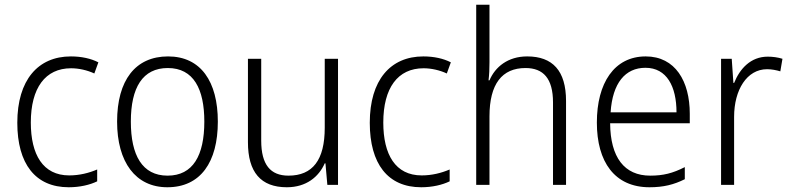

<svg xmlns="http://www.w3.org/2000/svg" viewBox="-20 -780 3334 810"><path d="M270 10C317 10 359 0 390 -15V-65C355 -50 315 -40 272 -40C161 -40 110 -128 110 -263C110 -409 171 -492 280 -492C312 -492 348 -484 378 -470L395 -517C364 -533 324 -542 279 -542C140 -542 53 -442 53 -262C53 -89 129 10 270 10Z M899 -267C899 -436 827 -542 689 -542C551 -542 474 -441 474 -267C474 -96 552 10 686 10C826 10 899 -96 899 -267ZM532 -267C532 -411 582 -493 688 -493C797 -493 842 -404 842 -267C842 -124 794 -39 687 -39C580 -39 532 -125 532 -267Z M1406 -532H1350V-241C1350 -105 1299 -39 1197 -39C1121 -39 1082 -85 1082 -187V-532H1026V-180C1026 -54 1080 10 1190 10C1272 10 1325 -34 1350 -91H1353L1361 0H1406Z M1757 10C1804 10 1846 0 1877 -15V-65C1842 -50 1802 -40 1759 -40C1648 -40 1597 -128 1597 -263C1597 -409 1658 -492 1767 -492C1799 -492 1835 -484 1865 -470L1882 -517C1851 -533 1811 -542 1766 -542C1627 -542 1540 -442 1540 -262C1540 -89 1616 10 1757 10Z M2045 -517V-760H1989V0H2045V-289C2045 -426 2098 -493 2197 -493C2272 -493 2313 -449 2313 -348V0H2368V-354C2368 -482 2311 -542 2204 -542C2123 -542 2069 -498 2045 -441H2041C2044 -466 2045 -489 2045 -517Z M2704 -542C2571 -542 2498 -429 2498 -263C2498 -97 2573 10 2720 10C2779 10 2823 -1 2869 -24V-75C2818 -49 2778 -39 2723 -39C2614 -39 2555 -116 2554 -260H2890V-300C2890 -437 2829 -542 2704 -542ZM2703 -494C2793 -494 2834 -415 2834 -306H2556C2564 -430 2618 -494 2703 -494Z M3219 -541C3147 -541 3101 -490 3077 -430H3074L3067 -532H3022V0H3077V-287C3077 -401 3131 -488 3216 -488C3236 -488 3255 -484 3272 -479L3281 -532C3262 -538 3240 -541 3219 -541Z"/></svg>

Font: Noto Sans Devanagari SemiCondensed Light
Style: Regular
Weight: 300
Width: 4
Designer: Jelle Bosma - Monotype Design Team
Foundry: Monotype Imaging Inc.
Version: Version 2.004